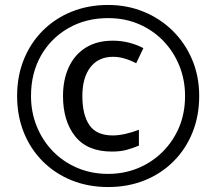

<svg xmlns="http://www.w3.org/2000/svg" viewBox="-20 -744 872 774"><path d="M416 10Q336 10 269 -17Q202 -44 152.5 -93.5Q103 -143 76 -210Q49 -277 49 -357Q49 -437 76 -504Q103 -571 152.5 -620.5Q202 -670 269 -697Q336 -724 416 -724Q492 -724 558.5 -697Q625 -670 675.5 -620.5Q726 -571 754.5 -504Q783 -437 783 -357Q783 -277 756 -210Q729 -143 679.5 -93.5Q630 -44 563 -17Q496 10 416 10ZM416 -43Q480 -43 536 -66Q592 -89 635 -131.5Q678 -174 702 -231Q726 -288 726 -357Q726 -422 703 -479Q680 -536 638.5 -579Q597 -622 540.5 -646.5Q484 -671 416 -671Q326 -671 255.5 -630.5Q185 -590 145 -519.5Q105 -449 105 -357Q105 -292 128 -235Q151 -178 192.5 -135Q234 -92 291 -67.5Q348 -43 416 -43ZM431 -133Q332 -133 283 -194.5Q234 -256 234 -357Q234 -422 257 -472.5Q280 -523 325 -551.5Q370 -580 435 -580Q500 -580 558 -550L529 -489Q479 -515 436 -515Q377 -515 344.5 -473Q312 -431 312 -357Q312 -281 340.5 -239.5Q369 -198 435 -198Q458 -198 486.5 -204.5Q515 -211 540 -221V-157Q516 -147 491 -140Q466 -133 431 -133Z"/></svg>

Font: Noto Sans Tifinagh Azawagh
Style: Regular
Weight: 400
Designer: JamraPatel
Foundry: JamraPatel LLC
Version: Version 2.006; ttfautohint (v1.8.4.7-5d5b)